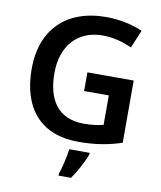

<svg xmlns="http://www.w3.org/2000/svg" viewBox="-100 -803 925 1103"><g transform="rotate(10 363.0 -251.5)"><path d="M378 -392V-283H522V-111C492 -104 460 -98 409 -98C254 -98 192 -204 192 -356C192 -514 282 -616 428 -616C492 -616 553 -598 599 -576L643 -681C583 -707 509 -724 431 -724C193 -724 59 -581 59 -358C59 -123 179 10 395 10C496 10 572 -4 648 -29V-392ZM471 71V61H352C347 104 331 172 318 208V221H390C425 172 455 112 471 71Z"/></g></svg>

Font: Noto Sans Arabic SemBd
Style: Regular
Weight: 600
Designer: Monotype Design Team, Nadine Chahine, Nizar Qandah and Khaled Hosny
Foundry: Monotype Imaging Inc.
Version: Version 2.012